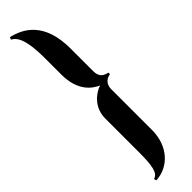

<svg xmlns="http://www.w3.org/2000/svg" viewBox="-349 -728 947 947"><g transform="rotate(-45 124.5 -255.0)"><path d="M249 -282V-293C219 -299 201 -313 201 -352V-509C201 -691 105 -743 29 -760L24 -748C56 -731 78 -689 78 -564V-450C78 -333 140 -293 175 -277C138 -266 78 -222 78 -145V92C78 185 70 229 37 237L40 250C130 246 201 171 201 59V-226C201 -255 218 -278 249 -282Z"/></g></svg>

Font: Mazius Display
Style: Bold
Weight: 700
Designer: Alberto Casagrande & Collletttivo
Foundry: Collletttivo
Version: Version 2.000;Glyphs 3.2 (3221)